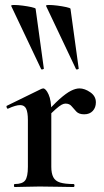

<svg xmlns="http://www.w3.org/2000/svg" viewBox="-20 -751 419 771"><path d="M161 -271 153 -284Q192 -329 219 -353Q246 -377 265 -386.5Q284 -396 299 -396Q320 -396 342.5 -380.5Q365 -365 365 -340Q365 -319 352.5 -305.5Q340 -292 318 -292Q297 -292 286.5 -303Q276 -314 267.5 -324.5Q259 -335 243 -335Q236 -335 227.5 -330.5Q219 -326 203.5 -312.5Q188 -299 161 -271ZM39 0Q36 0 36 -6Q36 -12 39 -12Q70 -12 81 -26.5Q92 -41 92 -81V-269Q92 -300 85 -314.5Q78 -329 61 -329Q52 -329 40 -325.5Q28 -322 13 -315Q9 -313 7 -319Q5 -325 7 -326L146 -394Q152 -396 153 -396Q164 -396 175 -372Q186 -348 186 -303V-81Q186 -55 194 -39.5Q202 -24 221.5 -18Q241 -12 275 -12Q279 -12 279 -6Q279 0 275 0Q248 0 213.5 -1Q179 -2 139 -2Q111 -2 85 -1Q59 0 39 0ZM285 -474Q286 -471 291.5 -472.5Q297 -474 296 -476L263 -716Q262 -719 246 -722.5Q230 -726 210.5 -728.5Q191 -731 177 -731Q163 -731 165 -727ZM145 -474Q146 -471 151.5 -472.5Q157 -474 156 -476L123 -716Q122 -719 106 -722.5Q90 -726 70.5 -728.5Q51 -731 37 -731Q23 -731 25 -727Z"/></svg>

Font: Cormorant Infant Light
Style: Regular
Weight: 300
Designer: Christian Thalmann (Catharsis Fonts)
Foundry: Catharsis Fonts
Version: Version 4.001